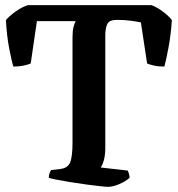

<svg xmlns="http://www.w3.org/2000/svg" viewBox="-20 -724 689 744"><path d="M399 0Q391 0 368 -2.5Q345 -5 315 -9Q285 -13 254.5 -18Q224 -23 200.5 -27.5Q177 -32 169 -35Q169 -44 172 -52.5Q175 -61 178 -65L212 -69Q242 -72 251.5 -94Q261 -116 261 -172V-581Q261 -605 265 -620Q269 -635 273 -642H123L99 -478Q90 -474 72 -470Q54 -466 32 -466Q25 -487 15.5 -537Q6 -587 3 -646Q15 -661 40 -679Q65 -697 88 -704H567Q589 -696 612 -678.5Q635 -661 646 -646Q642 -588 633 -540Q624 -492 617 -466Q594 -466 576.5 -470Q559 -474 550 -478L526 -637Q513 -640 488 -643.5Q463 -647 433 -647Q403 -647 395.5 -630.5Q388 -614 388 -587V-144Q387 -118 381.5 -100Q376 -82 370 -75L475 -63Q477 -59 479.5 -51.5Q482 -44 482 -35Q467 -21 442 -10.5Q417 0 399 0Z"/></svg>

Font: Texturina 72pt
Style: Bold
Weight: 700
Designer: Guillermo Torres Carreño
Foundry: Omnibus-Type
Version: Version 1.002; ttfautohint (v1.8.3)